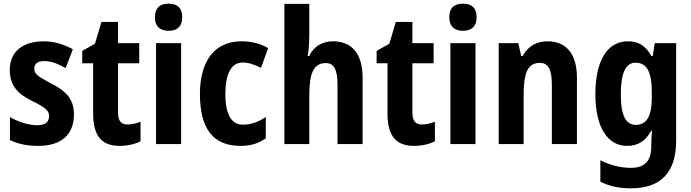

<svg xmlns="http://www.w3.org/2000/svg" viewBox="-20 -781 3749 1041"><path d="M381 -161C381 -249 331 -291 256 -329C180 -370 166 -381 166 -409C166 -435 184 -450 220 -450C260 -450 298 -433 336 -412L375 -514C323 -542 273 -557 216 -557C103 -557 33 -500 33 -403C33 -319 74 -273 153 -234C234 -195 246 -178 246 -151C246 -119 225 -102 181 -102C133 -102 76 -122 34 -146V-21C80 0 128 10 188 10C311 10 381 -50 381 -161Z M671 -106C637 -106 620 -126 620 -169V-438H735V-547H620V-662H530L495 -544L426 -505V-438H485V-165C485 -41 534 10 629 10C673 10 712 0 742 -15V-121C717 -111 693 -106 671 -106Z M894 -761C847 -761 820 -739 820 -687C820 -637 849 -614 894 -614C940 -614 968 -637 968 -687C968 -738 942 -761 894 -761ZM962 -547H826V0H962Z M1284 10C1338 10 1383 -3 1421 -31V-147C1382 -120 1342 -105 1297 -105C1235 -105 1202 -159 1202 -271C1202 -383 1235 -442 1296 -442C1328 -442 1360 -431 1395 -413L1434 -520C1395 -543 1349 -557 1289 -557C1141 -557 1064 -447 1064 -271C1064 -79 1139 10 1284 10Z M1657 -595V-760H1522V0H1657V-261C1657 -381 1678 -439 1747 -439C1791 -439 1810 -402 1810 -323V0H1946V-360C1946 -490 1887 -557 1786 -557C1728 -557 1681 -530 1656 -477H1648C1654 -508 1657 -552 1657 -595Z M2267 -106C2233 -106 2216 -126 2216 -169V-438H2331V-547H2216V-662H2126L2091 -544L2022 -505V-438H2081V-165C2081 -41 2130 10 2225 10C2269 10 2308 0 2338 -15V-121C2313 -111 2289 -106 2267 -106Z M2490 -761C2443 -761 2416 -739 2416 -687C2416 -637 2445 -614 2490 -614C2536 -614 2564 -637 2564 -687C2564 -738 2538 -761 2490 -761ZM2558 -547H2422V0H2558Z M2949 -557C2890 -557 2841 -530 2814 -477H2806L2790 -547H2684V0H2819V-261C2819 -387 2841 -440 2907 -440C2955 -440 2972 -400 2972 -323V0H3108V-360C3108 -491 3048 -557 2949 -557Z M3384 -557C3273 -557 3208 -452 3208 -271C3208 -94 3272 10 3380 10C3438 10 3479 -15 3511 -72H3515C3513 -49 3511 -18 3511 4V14C3511 96 3471 129 3401 129C3346 129 3292 116 3235 88V204C3285 229 3336 240 3401 240C3569 240 3646 148 3646 -19V-547H3530L3519 -477H3512C3480 -534 3441 -557 3384 -557ZM3425 -441C3487 -441 3514 -393 3514 -277V-252C3514 -149 3485 -104 3427 -104C3372 -104 3346 -157 3346 -269C3346 -384 3372 -441 3425 -441Z"/></svg>

Font: Noto Sans Devanagari Condensed
Style: Bold
Weight: 700
Width: 3
Designer: Jelle Bosma - Monotype Design Team
Foundry: Monotype Imaging Inc.
Version: Version 2.004